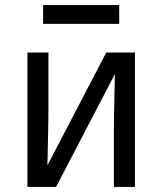

<svg xmlns="http://www.w3.org/2000/svg" viewBox="-20 -737 640 757"><path d="M88 0V-530H171V-318Q171 -260 169.5 -201.5Q168 -143 167 -85L399 -530H512V0H429V-212Q429 -270 430.5 -328.5Q432 -387 433 -445L201 0ZM150 -643V-717H450V-643Z"/></svg>

Font: Iosevka Mono
Style: Regular
Weight: 400
Designer: Belleve Invis
Foundry: Belleve Invis
Version: Version 11.1.1